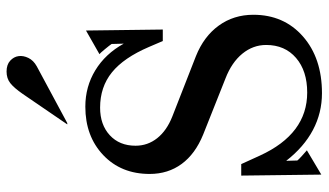

<svg xmlns="http://www.w3.org/2000/svg" viewBox="-228 -762 1001 585"><g transform="rotate(-90 272.5 -469.5)"><path d="M281 11Q221 11 169 -16.5Q117 -44 75 -98L76 -64Q78 -61 90 -50Q102 -39 107 -35L33 9L30 -235H65L91 -178Q124 -106 172 -70Q220 -34 283 -34Q349 -34 388.5 -68Q428 -102 428 -159Q428 -199 401.5 -231.5Q375 -264 326 -283L155 -351Q96 -375 65.5 -416.5Q35 -458 35 -514Q35 -601 92.5 -655.5Q150 -710 240 -710Q301 -710 351 -679.5Q401 -649 432 -593L431 -630Q427 -636 415 -650.5Q403 -665 400 -667L472 -708L475 -474H440L422 -516Q389 -593 344.5 -629Q300 -665 237 -665Q185 -665 153 -635.5Q121 -606 121 -557Q121 -520 144 -491Q167 -462 210 -445L394 -373Q454 -349 487 -303.5Q520 -258 520 -198Q520 -105 454 -47Q388 11 281 11ZM186 -765H190L363 -858Q381 -868 388.5 -883.5Q396 -899 394 -913.5Q392 -928 380 -939Q368 -950 347 -950Q326 -950 311.5 -938.5Q297 -927 279 -901Z"/></g></svg>

Font: Redaction
Style: Regular
Weight: 400
Designer: Jeremy Mickel / Forest Young
Foundry: MCKL
Version: Version 2.001; Redaction